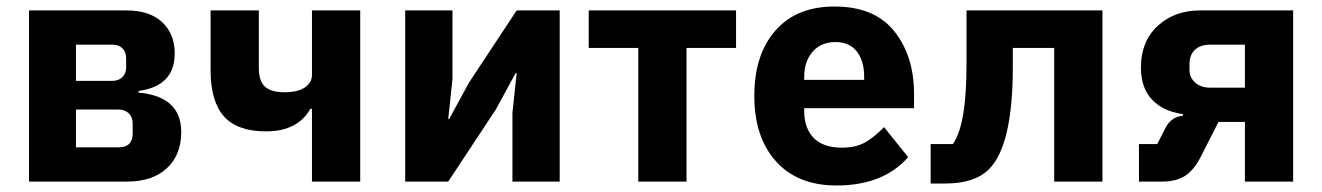

<svg xmlns="http://www.w3.org/2000/svg" viewBox="-20 -557 4056 589"><path d="M69 0V-525H368Q439 -525 477.5 -489Q516 -453 516 -393Q516 -293 405 -278V-273Q536 -261 536 -152Q536 -82 492 -41Q448 0 370 0ZM213 -309H325Q344 -309 355.5 -320.5Q367 -332 367 -351V-378Q367 -398 355.5 -409Q344 -420 325 -420H213ZM213 -105H343Q387 -105 387 -147V-178Q387 -198 375 -209.5Q363 -221 343 -221H213Z M937 0V-223H932Q893 -154 796 -154Q708 -154 667 -200Q626 -246 626 -341V-525H774V-348Q774 -309 792.5 -291.5Q811 -274 853 -274Q894 -274 915.5 -289Q937 -304 937 -327V-525H1085V0Z M1223 0V-525H1368V-314L1355 -192H1358L1419 -304L1565 -525H1697V0H1552V-211L1565 -333H1562L1501 -221L1355 0Z M1938 0V-410H1786V-525H2238V-410H2086V0Z M2546 12Q2427 12 2360.5 -62Q2294 -136 2294 -263Q2294 -389 2358.5 -463Q2423 -537 2540 -537Q2663 -537 2723.5 -461Q2784 -385 2784 -269V-225H2447V-217Q2447 -164 2476 -134Q2505 -104 2563 -104Q2605 -104 2633.5 -120Q2662 -136 2692 -167L2766 -75Q2690 12 2546 12ZM2447 -312H2631V-321Q2631 -370 2608.5 -399Q2586 -428 2543 -428Q2499 -428 2473 -398.5Q2447 -369 2447 -320Z M2835 6V-115H2903Q2945 -173 2945 -359V-525H3362V0H3214V-410H3087V-351Q3087 -111 3014 -38Q2970 6 2880 6Z M3474 0V-115H3530L3554 -162Q3572 -199 3609 -202V-207Q3549 -215 3514.5 -251Q3480 -287 3480 -350Q3480 -430 3531.5 -477.5Q3583 -525 3661 -525H3947V0H3799V-183H3718L3663 -75Q3642 -34 3614.5 -17Q3587 0 3545 0ZM3693 -288H3799V-420H3693Q3663 -420 3646 -404.5Q3629 -389 3629 -360V-343Q3629 -319 3646.5 -303.5Q3664 -288 3693 -288Z"/></svg>

Font: Anuphan
Style: Bold
Weight: 700
Designer: Mike Abbink, Paul van der Laan, Pieter van Rosmalen, Mint Tantisuwanna
Foundry: Bold Monday; Cadson Demak
Version: Version 3.002;hotconv 1.0.109;makeotfexe 2.5.65596